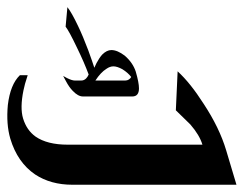

<svg xmlns="http://www.w3.org/2000/svg" viewBox="-47 -509 689 529"><path d="M152.3 0Q92.8 0 49.8 -28.3Q1 -61.5 -18.6 -127Q-30.3 -167 -25.4 -219.7Q-18.6 -276.4 7.8 -301.8H29.3Q20.5 -275.4 17.6 -259.8Q7.8 -211.9 16.6 -182.6Q26.4 -150.4 50.8 -132.8Q83 -110.4 139.6 -110.4H510.7Q502.9 -136.7 477.5 -166Q467.8 -175.8 437.5 -205.1L442.4 -312.5Q477.5 -280.3 513.7 -223.6Q557.6 -157.2 576.2 -94.7L604.5 0ZM327.1 -311.5Q335.9 -281.2 335.9 -265.6Q335.9 -243.2 317.4 -243.2H181.6Q168 -243.2 153.3 -258.8Q143.6 -268.6 134.8 -285.2L127 -299.8Q133.8 -295.9 137.7 -293.9Q151.4 -287.1 159.2 -287.1H176.8Q184.6 -287.1 190.4 -293Q194.3 -296.9 197.3 -303.7Q184.6 -337.9 165 -377.9Q143.6 -422.9 133.8 -435.5L138.7 -489.3Q150.4 -474.6 168 -437.5Q181.6 -409.2 196.3 -370.1Q208 -337.9 212.9 -322.3Q215.8 -328.1 218.8 -335Q226.6 -349.6 234.4 -358.4Q247.1 -371.1 259.8 -371.1Q276.4 -371.1 296.9 -355.5Q319.3 -335.9 327.1 -311.5ZM314.5 -296.9Q305.7 -308.6 290 -318.4Q275.4 -326.2 265.6 -326.2Q255.9 -326.2 246.1 -319.3Q230.5 -309.6 215.8 -287.1H297.9Q303.7 -287.1 308.1 -290Q312.5 -293 314.5 -296.9Z"/></svg>

Font: Thabit-Bold-Oblique
Style: Bold Oblique
Weight: 700
Designer: Regenerated by Nadim Shaikli
Foundry: MAK Alagha
Version: 0.01